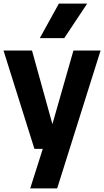

<svg xmlns="http://www.w3.org/2000/svg" viewBox="-20 -828 580 1068"><path d="M388.5 -547H539.5L298 220H148L218 0H171.5L-0.5 -547H158L271.5 -137.5ZM201.5 -616 307.5 -808H465L337.5 -616Z"/></svg>

Font: Encode Sans Semi Condensed
Style: Bold
Weight: 700
Width: 4
Designer: Multiple Designers
Foundry: Impallari Type
Version: Version 2.000